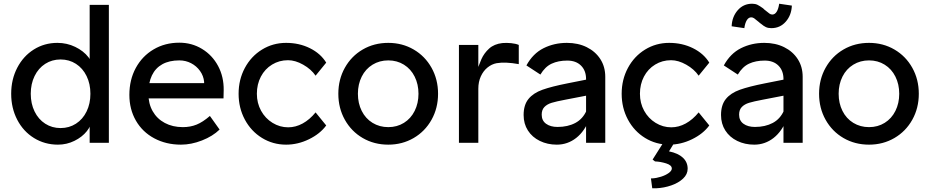

<svg xmlns="http://www.w3.org/2000/svg" viewBox="-20 -766 4989 1030"><path d="M40 -263Q40 -340 72.5 -402.5Q105 -465 161.5 -500.5Q218 -536 288 -536Q339 -536 383.5 -514.5Q428 -493 454.5 -459Q481 -425 481 -391L461 -389V-740H564V0H461V-125H471Q471 -94 446 -62.5Q421 -31 379.5 -10.5Q338 10 291 10Q220 10 162.5 -25.5Q105 -61 72.5 -123.5Q40 -186 40 -263ZM465 -263Q465 -316 444.5 -358Q424 -400 387.5 -423.5Q351 -447 305 -447Q259 -447 222.5 -423.5Q186 -400 165.5 -358Q145 -316 145 -263Q145 -210 165.5 -168Q186 -126 222.5 -102.5Q259 -79 305 -79Q351 -79 387.5 -102.5Q424 -126 444.5 -168Q465 -210 465 -263Z M674 -257Q674 -338 708.5 -401.5Q743 -465 804 -501Q865 -537 942 -537Q1009 -537 1064 -503.5Q1119 -470 1150 -412Q1181 -354 1180 -282L1179 -238H750L727 -320H1090L1075 -303V-327Q1072 -359 1053 -385.5Q1034 -412 1005 -427Q976 -442 942 -442Q888 -442 851 -421.5Q814 -401 795 -361.5Q776 -322 776 -264Q776 -210 799 -169.5Q822 -129 864 -106.5Q906 -84 961 -84Q1001 -84 1034.5 -97.5Q1068 -111 1106 -144L1158 -71Q1121 -35 1063.5 -12.5Q1006 10 951 10Q871 10 807.5 -24Q744 -58 709 -119Q674 -180 674 -257Z M1260 -263Q1260 -339 1293.5 -401.5Q1327 -464 1385.5 -500Q1444 -536 1515 -536Q1585 -536 1642.5 -507.5Q1700 -479 1730 -430L1673 -360Q1649 -395 1606.5 -419Q1564 -443 1525 -443Q1478 -443 1439.5 -419.5Q1401 -396 1379.5 -355Q1358 -314 1358 -263Q1358 -213 1380.5 -172Q1403 -131 1442 -107Q1481 -83 1526 -83Q1566 -83 1603.5 -103.5Q1641 -124 1673 -163L1730 -93Q1697 -48 1637.5 -19Q1578 10 1515 10Q1444 10 1385.5 -26Q1327 -62 1293.5 -124.5Q1260 -187 1260 -263Z M1795 -263Q1795 -340 1830 -402.5Q1865 -465 1926 -500.5Q1987 -536 2063 -536Q2138 -536 2199 -500.5Q2260 -465 2295 -402.5Q2330 -340 2330 -263Q2330 -186 2295 -123.5Q2260 -61 2199 -25.5Q2138 10 2063 10Q1987 10 1926 -25.5Q1865 -61 1830 -123.5Q1795 -186 1795 -263ZM2225 -263Q2225 -314 2204.5 -355Q2184 -396 2147 -419Q2110 -442 2063 -442Q2016 -442 1978.5 -419Q1941 -396 1920.5 -355Q1900 -314 1900 -263Q1900 -212 1920.5 -171Q1941 -130 1978.5 -107Q2016 -84 2063 -84Q2110 -84 2147 -107Q2184 -130 2204.5 -171Q2225 -212 2225 -263Z M2442 -525H2546V-360H2531Q2532 -363 2532 -365Q2548 -416 2562.5 -448.5Q2577 -481 2604 -505.5Q2631 -530 2675 -535Q2697 -537 2722 -534.5Q2747 -532 2763 -525V-422Q2691 -435 2644 -427Q2618 -422 2595.5 -404Q2573 -386 2559.5 -356.5Q2546 -327 2546 -290V0H2442Z M3023 -441Q2975 -441 2939.5 -424.5Q2904 -408 2879 -366L2804 -415Q2839 -479 2896 -507.5Q2953 -536 3021 -536Q3081 -536 3127.5 -513Q3174 -490 3200.5 -449Q3227 -408 3227 -354V0H3124V-342Q3124 -387 3097 -414Q3070 -441 3023 -441ZM2789 -149Q2789 -203 2815 -235Q2841 -267 2890 -284.5Q2939 -302 3025 -319L3171 -348L3162 -260L3012 -231Q2964 -222 2939.5 -214.5Q2915 -207 2900.5 -192Q2886 -177 2886 -151Q2886 -119 2909.5 -102Q2933 -85 2971 -85Q3026 -85 3066.5 -106.5Q3107 -128 3127 -174L3143 -130Q3117 -62 3071 -26Q3025 10 2967 10Q2917 10 2876 -10Q2835 -30 2812 -66Q2789 -102 2789 -149Z M3315 -263Q3315 -339 3348.5 -401.5Q3382 -464 3440.5 -500Q3499 -536 3570 -536Q3640 -536 3697.5 -507.5Q3755 -479 3785 -430L3728 -360Q3704 -395 3661.5 -419Q3619 -443 3580 -443Q3533 -443 3494.5 -419.5Q3456 -396 3434.5 -355Q3413 -314 3413 -263Q3413 -213 3435.5 -172Q3458 -131 3497 -107Q3536 -83 3581 -83Q3621 -83 3658.5 -103.5Q3696 -124 3728 -163L3785 -93Q3752 -48 3692.5 -19Q3633 10 3570 10Q3499 10 3440.5 -26Q3382 -62 3348.5 -124.5Q3315 -187 3315 -263ZM3478 191Q3501 190 3526 182Q3551 174 3567.5 162Q3584 150 3584 138Q3584 120 3553.5 110.5Q3523 101 3494 100L3481 90L3553 -24H3612L3569 46Q3618 56 3643.5 80Q3669 104 3669 139Q3669 169 3644.5 192Q3620 215 3581.5 228.5Q3543 242 3501 244H3479L3472 191Z M4082 -441Q4034 -441 3998.5 -424.5Q3963 -408 3938 -366L3863 -415Q3898 -479 3955 -507.5Q4012 -536 4080 -536Q4140 -536 4186.5 -513Q4233 -490 4259.5 -449Q4286 -408 4286 -354V0H4183V-342Q4183 -387 4156 -414Q4129 -441 4082 -441ZM3848 -149Q3848 -203 3874 -235Q3900 -267 3949 -284.5Q3998 -302 4084 -319L4230 -348L4221 -260L4071 -231Q4023 -222 3998.5 -214.5Q3974 -207 3959.5 -192Q3945 -177 3945 -151Q3945 -119 3968.5 -102Q3992 -85 4030 -85Q4085 -85 4125.5 -106.5Q4166 -128 4186 -174L4202 -130Q4176 -62 4130 -26Q4084 10 4026 10Q3976 10 3935 -10Q3894 -30 3871 -66Q3848 -102 3848 -149ZM4063 -638 4056 -643Q4055 -645 4053 -646Q4033 -663 4025.5 -668Q4018 -673 4010 -673Q3996 -673 3986.5 -658Q3977 -643 3973 -615L3905 -625Q3907 -676 3937.5 -711Q3968 -746 4015 -746Q4032 -746 4044 -740Q4056 -734 4074 -721L4077 -718L4080 -715Q4101 -698 4108 -693Q4115 -688 4123 -688Q4137 -688 4146.5 -703Q4156 -718 4160 -746L4228 -736Q4226 -685 4195.5 -650Q4165 -615 4118 -615Q4101 -615 4089 -620.5Q4077 -626 4063 -638Z M4374 -263Q4374 -340 4409 -402.5Q4444 -465 4505 -500.5Q4566 -536 4642 -536Q4717 -536 4778 -500.5Q4839 -465 4874 -402.5Q4909 -340 4909 -263Q4909 -186 4874 -123.5Q4839 -61 4778 -25.5Q4717 10 4642 10Q4566 10 4505 -25.5Q4444 -61 4409 -123.5Q4374 -186 4374 -263ZM4804 -263Q4804 -314 4783.5 -355Q4763 -396 4726 -419Q4689 -442 4642 -442Q4595 -442 4557.5 -419Q4520 -396 4499.5 -355Q4479 -314 4479 -263Q4479 -212 4499.5 -171Q4520 -130 4557.5 -107Q4595 -84 4642 -84Q4689 -84 4726 -107Q4763 -130 4783.5 -171Q4804 -212 4804 -263Z"/></svg>

Font: Easer Grotesk Variable
Style: Regular
Weight: 400
Designer: Boardeaser, Bonnie Shaver-Troup, Thomas Jockin
Foundry: Lexend
Version: Version 1.001;Glyphs 3.1.2 (3151)